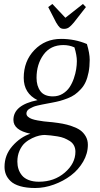

<svg xmlns="http://www.w3.org/2000/svg" viewBox="-20 -651 505 972"><path d="M2.9 193.8Q2.9 133.3 43.2 87.9Q83.5 42.5 133.8 25.9Q47.9 8.3 47.9 -43.9Q47.9 -119.6 169.9 -144Q100.1 -178.7 100.1 -256.8Q100.1 -341.8 154.3 -397.9Q208.5 -454.1 289.1 -454.1Q358.9 -454.1 419.9 -428.2Q434.1 -381.3 434.1 -348.1Q434.1 -313.5 428.5 -285.2Q422.9 -256.8 413.6 -236.3Q404.3 -215.8 389.2 -199.5Q374 -183.1 358.9 -172.4Q343.8 -161.6 322.5 -153.3Q301.3 -145 283.2 -140.1Q265.1 -135.3 241.2 -130.9Q235.8 -129.9 218.8 -126.7Q201.7 -123.5 193.4 -121.8Q185.1 -120.1 170.2 -116.7Q155.3 -113.3 147.5 -109.6Q139.6 -106 130.6 -101.1Q121.6 -96.2 117.7 -89.8Q113.8 -83.5 113.8 -76.2Q113.8 -66.9 121.8 -59.8Q129.9 -52.7 141.6 -48.6Q153.3 -44.4 170.7 -41.3Q188 -38.1 202.4 -36.4Q216.8 -34.7 234.9 -33.2Q237.3 -33.2 238.8 -33Q240.2 -32.7 242.4 -32.5Q244.6 -32.2 246.1 -32.2Q274.9 -28.8 296.6 -24.9Q318.4 -21 344 -12.2Q369.6 -3.4 386 8.1Q402.3 19.5 413.6 38.6Q424.8 57.6 424.8 82Q424.8 126.5 400.9 167.5Q377 208.5 338.9 237.3Q300.8 266.1 252.9 283.4Q205.1 300.8 158.2 300.8Q113.8 300.8 82 291.5Q50.3 282.2 33.7 266.1Q17.1 250 10 232.2Q2.9 214.4 2.9 193.8ZM67.9 167Q67.9 187 73.5 204.6Q79.1 222.2 91.3 237.1Q103.5 252 125.5 260.5Q147.5 269 176.8 269Q254.4 269 308.1 222.7Q361.8 176.3 361.8 117.2Q361.8 99.6 354.5 85.7Q347.2 71.8 333.3 63Q319.3 54.2 304.9 48.3Q290.5 42.5 270.5 39.3Q250.5 36.1 237.1 34.7Q223.6 33.2 206.1 32.2Q194.3 32.2 178.5 35.6Q162.6 39.1 142.6 48.6Q122.6 58.1 106.4 72.3Q90.3 86.4 79.1 111.3Q67.9 136.2 67.9 167ZM165 -256.8Q165 -215.8 184.6 -189.5Q204.1 -163.1 248 -163.1Q275.4 -163.1 297.1 -176.3Q318.8 -189.5 332 -209.2Q345.2 -229 353.8 -253.9Q362.3 -278.8 365.7 -300.8Q369.1 -322.8 369.1 -341.8Q369.1 -370.6 356.9 -411.1Q330.6 -422.9 300.8 -422.9Q235.8 -422.9 200.4 -374.3Q165 -325.7 165 -256.8ZM224.1 -615.2 245.1 -630.9 311 -561 399.9 -630.9 415 -615.2 354 -537.1Q338.4 -518.6 328.1 -511.7Q317.9 -504.9 304.2 -504.9Q290.5 -504.9 283 -511.5Q275.4 -518.1 264.2 -537.1Z"/></svg>

Font: Dehuti
Style: Italic
Weight: 400
Version: Version 1.2